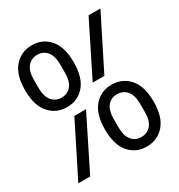

<svg xmlns="http://www.w3.org/2000/svg" viewBox="-167 -801 862 926"><g transform="rotate(-30 264.0 -338.5)"><path d="M145 -345Q85 -345 47 -388.5Q9 -432 9 -517Q9 -602 47 -645.5Q85 -689 145 -689Q205 -689 242.5 -645.5Q280 -602 280 -517Q280 -432 242.5 -388.5Q205 -345 145 -345ZM145 -398Q178 -398 198 -422Q218 -446 218 -493V-541Q218 -588 198 -612Q178 -636 145 -636Q112 -636 91.5 -612Q71 -588 71 -541V-493Q71 -446 91.5 -422Q112 -398 145 -398ZM455 -677H521L375 -386H310ZM153 -291H218L73 0H7ZM383 12Q323 12 285.5 -31.5Q248 -75 248 -160Q248 -245 285.5 -288.5Q323 -332 383 -332Q443 -332 481 -288.5Q519 -245 519 -160Q519 -75 481 -31.5Q443 12 383 12ZM383 -41Q416 -41 436.5 -65Q457 -89 457 -136V-184Q457 -231 436.5 -255Q416 -279 383 -279Q350 -279 330 -255Q310 -231 310 -184V-136Q310 -89 330 -65Q350 -41 383 -41Z"/></g></svg>

Font: PlemolJP
Style: Regular
Weight: 400
Monospace: yes
Version: v2.0.4; ttfautohint (v1.8.4.7-5d5b-dirty) -l 6 -r 45 -G 200 